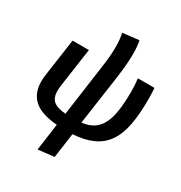

<svg xmlns="http://www.w3.org/2000/svg" viewBox="-219 -910 1210 1283"><g transform="rotate(30 386.0 -268.5)"><path d="M258 218 287 11Q163 1 107.5 -49Q52 -99 52 -188Q52 -201 53 -214.5Q54 -228 56 -242L97 -529H223L180 -229Q177 -206 177 -188Q177 -137 205 -112Q233 -87 300 -82L355 -478Q362 -524 365 -562.5Q368 -601 368 -634Q368 -693 358 -740L483 -755Q488 -732 490 -706.5Q492 -681 492 -650Q492 -612 488 -566Q484 -520 476 -460L422 -84Q475 -90 510.5 -113Q546 -136 567.5 -178.5Q589 -221 598 -283.5Q607 -346 607 -431Q607 -479 601 -529H729Q731 -506 731.5 -482.5Q732 -459 732 -438Q732 -324 716 -241.5Q700 -159 662 -104.5Q624 -50 562 -21.5Q500 7 409 13L382 204Z"/></g></svg>

Font: Xgbmvzvtohvqztyvzapvmeyoton
Style: Regular
Weight: 500
Italic angle: -8°
Designer: Carrois Corporate & Edenspiekermann
Foundry: Carrois Corporate GbR & Edenspiekermann AG
Version: Version 2.001